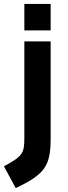

<svg xmlns="http://www.w3.org/2000/svg" viewBox="-54 -710 345 978"><path d="M70 -6C70 72 60 86 -34 137L26 248C175 178 204 134 204 -5V-499H70ZM70 -555H204V-690H70Z"/></svg>

Font: TitilliumMaps29L
Style: 999 wt
Weight: 900
Designer: Campivisivi
Foundry: Accademia di Belle Arti di Urbino and students of MA course of Visual design